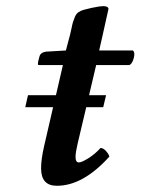

<svg xmlns="http://www.w3.org/2000/svg" viewBox="-20 -593 456 623"><path d="M324.2 -284.2 314.9 -245.1H259.8L231.9 -127Q225.1 -98.1 225.1 -84Q225.1 -65.9 235.8 -65.9Q244.6 -65.9 266.4 -79.3Q288.1 -92.8 306.2 -112.8Q314.9 -112.8 323.5 -103.5Q332 -94.2 335 -85Q249 10.3 164.1 9.8Q113.3 9.8 113.3 -46.9Q113.3 -75.7 123 -118.2L152.3 -245.1H62L70.8 -284.2H161.6L184.1 -381.8H108.9Q103 -381.8 103 -383.8Q103 -393.6 107.9 -409.2Q111.8 -425.3 136.2 -425.8L193.8 -429.2L207 -479Q209 -485.8 211.9 -500.5Q214.8 -515.1 217 -522Q219.2 -528.8 223.1 -538.3Q227.1 -547.9 234.1 -553Q241.2 -558.1 251 -561Q266.1 -564.9 277.1 -567.4Q288.1 -569.8 302 -572Q315.9 -574.2 324 -572Q332 -569.8 332 -564Q332 -563 312 -474.1L301.8 -429.2H411.1Q418.9 -423.3 414.1 -404.8Q409.2 -386.2 399.9 -381.8H292L269 -284.2Z"/></svg>

Font: Linux Libertine
Style: Semibold Italic
Weight: 600
Italic angle: -11.5°
Designer: Philipp H. Poll
Foundry: Philipp H. Poll
Version: Version 5.1.2 ; ttfautohint (v0.9)